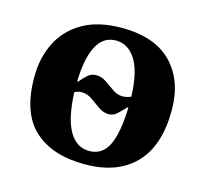

<svg xmlns="http://www.w3.org/2000/svg" viewBox="-79 -573 717 672"><g transform="rotate(15 279.5 -237.5)"><path d="M281 10Q163 10 97.5 -50Q32 -110 32 -240Q32 -310 60 -365.5Q88 -421 144 -453Q200 -485 284 -485Q404 -485 465.5 -422Q527 -359 527 -251Q527 -123 463 -56.5Q399 10 281 10ZM284 -39Q331 -39 353 -83.5Q375 -128 378 -221H374Q362 -208 348 -194.5Q334 -181 317 -181Q298 -181 280 -193.5Q262 -206 244.5 -218.5Q227 -231 207 -231Q192 -231 181 -224Q185 -130 211.5 -84.5Q238 -39 284 -39ZM181 -264H185Q196 -278 209.5 -290Q223 -302 240 -302Q260 -302 277 -290Q294 -278 311.5 -266Q329 -254 347 -254Q354 -254 361.5 -255.5Q369 -257 378 -261Q375 -351 347.5 -394Q320 -437 276 -437Q230 -437 206.5 -392Q183 -347 181 -264Z"/></g></svg>

Font: STIX Two Text
Style: Bold
Weight: 700
Designer: Ross Mills, John Hudson & Paul Hanslow, Tiro Typeworks Ltd; with prior portions MicroPress Inc., and Coen Hoffman.
Foundry: Tiro Typeworks Ltd
Version: Version 2.13 b171